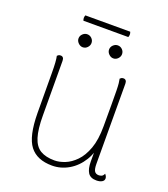

<svg xmlns="http://www.w3.org/2000/svg" viewBox="-137 -836 826 945"><g transform="rotate(20 275.5 -363.5)"><path d="M430 -512Q438 -512 442.5 -506.5Q447 -501 447 -490L448 -72Q448 -44 455 -33Q462 -22 478 -22Q484 -22 492 -25Q500 -28 505 -40Q515 -29 515 -18Q515 -7 504 -0.5Q493 6 475 6Q444 6 431 -14Q418 -34 418 -73V-177L431 -185Q427 -124 400 -80Q373 -36 332 -12Q291 12 245 12Q166 12 128.5 -36.5Q91 -85 90 -207L89 -417Q89 -447 87.5 -469.5Q86 -492 83 -504Q86 -507 90 -509.5Q94 -512 101 -512Q109 -512 113.5 -506.5Q118 -501 118 -490L119 -206Q119 -133 132 -91.5Q145 -50 173.5 -33Q202 -16 248 -16Q273 -16 302 -27.5Q331 -39 357.5 -66Q384 -93 401 -139.5Q418 -186 418 -257Q418 -328 418 -372Q418 -416 417.5 -442Q417 -468 415.5 -481.5Q414 -495 412 -504Q415 -507 419 -509.5Q423 -512 430 -512ZM188 -587Q175 -587 164.5 -597.5Q154 -608 154 -621Q154 -635 164.5 -645Q175 -655 188 -655Q202 -655 212 -645Q222 -635 222 -621Q222 -608 212 -597.5Q202 -587 188 -587ZM348 -587Q335 -587 324.5 -597.5Q314 -608 314 -621Q314 -635 324.5 -645Q335 -655 348 -655Q362 -655 372 -645Q382 -635 382 -621Q382 -608 372 -597.5Q362 -587 348 -587ZM147 -739H382Q388 -725 382 -711H147Q141 -725 147 -739Z"/></g></svg>

Font: Arima Thin
Style: Regular
Weight: 100
Designer: Joana Correia and Natanael Gama
Foundry: NDISCOVER
Version: Version 1.101;gftools[0.9.23]